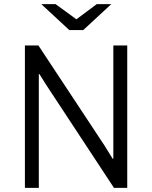

<svg xmlns="http://www.w3.org/2000/svg" viewBox="-20 -905 733 925"><path d="M482 -206 523 -140 526 -141V-686H593V0H529L202 -497L170 -548H167V0H100V-686H165ZM348 -812 446 -885H516L381 -760H314L179 -885H248Z"/></svg>

Font: Chivo Light
Style: Regular
Weight: 300
Designer: Hector Gatti
Foundry: Omnibus-Type
Version: Version 1.007